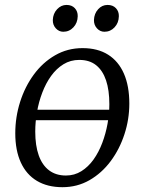

<svg xmlns="http://www.w3.org/2000/svg" viewBox="-20 -768 600 798"><path d="M436 -268.5H116.5L122.5 -312H441ZM323 -568Q386 -568 429.2 -540.8Q472.5 -513.5 495 -462Q517.5 -410.5 517.5 -337.5Q517.5 -272 497.2 -210Q477 -148 440 -98.2Q403 -48.5 352 -19.2Q301 10 239.5 10Q177.5 10 133.5 -16.2Q89.5 -42.5 66.5 -92.8Q43.5 -143 43.5 -214Q43.5 -281 63.5 -344.2Q83.5 -407.5 120.5 -458Q157.5 -508.5 209 -538.2Q260.5 -568 323 -568ZM309.5 -519Q273 -519 243.8 -501Q214.5 -483 192.5 -452.5Q170.5 -422 155.8 -383.2Q141 -344.5 133.8 -302.8Q126.5 -261 126.5 -221Q126.5 -163 141 -122.2Q155.5 -81.5 184 -60Q212.5 -38.5 254 -38.5Q289.5 -38.5 318.2 -56.5Q347 -74.5 368.8 -105Q390.5 -135.5 405 -174Q419.5 -212.5 427 -254Q434.5 -295.5 434.5 -335Q434.5 -393 420.8 -434Q407 -475 379.5 -497Q352 -519 309.5 -519ZM243 -636Q225 -636 212 -650.2Q199 -664.5 199.5 -685Q200.5 -711.5 217.2 -729.5Q234 -747.5 256.5 -747.5Q278.5 -747.5 291 -734Q303.5 -720.5 303 -700.5Q302.5 -673 285.2 -654.5Q268 -636 243 -636ZM414 -636Q396 -636 383 -650.2Q370 -664.5 370.5 -685Q371.5 -711.5 387.8 -729.5Q404 -747.5 427 -747.5Q449 -747.5 461.8 -734Q474.5 -720.5 474 -700.5Q473.5 -673 456.2 -654.5Q439 -636 414 -636Z"/></svg>

Font: Merriweather Light
Style: Italic
Weight: 300
Italic angle: -7.8°
Designer: Eben Sorkin
Foundry: Eben Sorkin
Version: Version 2.101